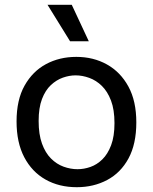

<svg xmlns="http://www.w3.org/2000/svg" viewBox="-20 -767 638 800"><path d="M300 13Q226 13 169.5 -19Q113 -51 81 -112Q49 -173 49 -261Q49 -351 82.5 -410.5Q116 -470 172 -500Q228 -530 298 -530Q369 -530 425.5 -498.5Q482 -467 515 -406.5Q548 -346 548 -257Q548 -167 515.5 -107Q483 -47 426.5 -17Q370 13 300 13ZM303 -62Q330 -62 357 -71.5Q384 -81 406.5 -103Q429 -125 443 -162Q457 -199 457 -254Q457 -310 442.5 -348Q428 -386 404.5 -409Q381 -432 352 -442.5Q323 -453 295 -453Q269 -453 242 -443.5Q215 -434 192 -412.5Q169 -391 155 -354.5Q141 -318 141 -263Q141 -207 155 -168.5Q169 -130 192.5 -106.5Q216 -83 245 -72.5Q274 -62 303 -62ZM272 -595 178 -747H279L350 -595Z"/></svg>

Font: Bricolage Grotesque 48pt Condensed ExtraBold
Style: Regular
Weight: 400
Version: Version 1.000;gftools[0.9.30]